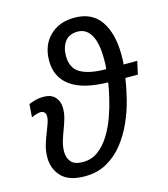

<svg xmlns="http://www.w3.org/2000/svg" viewBox="-114 -854 833 954"><g transform="rotate(-15 302.0 -377.5)"><path d="M205 10Q123 10 85.5 -30Q48 -70 48 -127Q48 -162 57.5 -193.5Q67 -225 80 -256Q87 -275 93.5 -293Q100 -311 100 -327Q100 -341 92.5 -348Q85 -355 74 -355Q64 -355 50 -350.5Q36 -346 26 -341L31 -408Q48 -415 66 -420Q84 -425 107 -425Q147 -425 167 -402.5Q187 -380 187 -346Q187 -318 179 -291Q171 -264 161 -238Q151 -212 143.5 -186.5Q136 -161 136 -134Q136 -102 154 -81.5Q172 -61 214 -61Q259 -61 293 -86.5Q327 -112 352 -152.5Q377 -193 394 -240.5Q411 -288 421.5 -333Q432 -378 437 -411Q309 -413 245 -459Q181 -505 181 -590Q181 -669 229.5 -717Q278 -765 357 -765Q448 -765 492 -700Q536 -635 536 -526Q536 -514 535.5 -500Q535 -486 534 -477H604L589 -410H525Q518 -362 504 -305.5Q490 -249 465.5 -193.5Q441 -138 405 -92Q369 -46 319.5 -18Q270 10 205 10ZM444 -477Q446 -485 446.5 -499Q447 -513 447 -528Q447 -611 423 -652.5Q399 -694 355 -694Q311 -694 289.5 -665Q268 -636 268 -592Q268 -528 313.5 -502.5Q359 -477 444 -477Z"/></g></svg>

Font: Noto Sans
Style: Italic
Weight: 400
Italic angle: -12°
Designer: Monotype Design Team
Foundry: Monotype Imaging Inc.
Version: Version 2.013; ttfautohint (v1.8.4.7-5d5b)